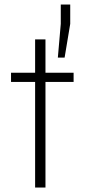

<svg xmlns="http://www.w3.org/2000/svg" viewBox="-20 -833 376 853"><path d="M136 0V-469H29V-510H136V-658H182V-510H307V-469H182V0ZM237 -577 250 -727V-813H292V-727L267 -577Z"/></svg>

Font: Saira Thin ExtraLight
Style: Regular
Weight: 250
Version: Version 1.101